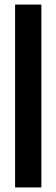

<svg xmlns="http://www.w3.org/2000/svg" viewBox="-20 -820 247 840"><path d="M46 0V-800H161V0Z"/></svg>

Font: Big Shoulders Text
Style: Bold
Weight: 700
Designer: Patric King
Foundry: XO Type Co
Version: Version 1.000; ttfautohint (v1.8.2)